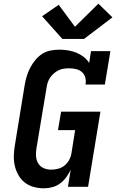

<svg xmlns="http://www.w3.org/2000/svg" viewBox="-20 -1012 640 1040"><path d="M218 8Q189 8 162 0.5Q135 -7 114 -23.5Q93 -40 79.5 -64Q66 -88 60 -114.5Q54 -141 55 -170Q56 -199 61 -228L114 -553Q118 -576 125 -599.5Q132 -623 143.5 -645Q155 -667 171.5 -687Q188 -707 209 -720.5Q230 -734 254.5 -738.5Q279 -743 302 -743Q326 -743 349.5 -739Q373 -735 394 -726.5Q415 -718 433 -704Q451 -690 463 -671L473 -735H578L548 -554H443Q447 -573 442 -591.5Q437 -610 424 -621.5Q411 -633 392.5 -637.5Q374 -642 355 -642Q341 -642 326 -640Q311 -638 297.5 -631.5Q284 -625 272 -614.5Q260 -604 251.5 -591.5Q243 -579 238.5 -565Q234 -551 232 -536L178 -212Q174 -190 175 -168Q176 -146 186.5 -128Q197 -110 216 -101.5Q235 -93 257 -93Q276 -93 295 -98Q314 -103 329.5 -115.5Q345 -128 354.5 -145.5Q364 -163 367 -182L387 -307H294L311 -407H524L457 0H348L363 -93Q353 -71 338.5 -51.5Q324 -32 305 -18Q286 -4 263 2Q240 8 218 8ZM435 -801H318L208 -924L298 -986L386 -867L513 -992L589 -918Z"/></svg>

Font: Iosevka Curly Slab Extended
Style: Bold Italic
Weight: 700
Width: 7
Italic angle: -9°
Monospace: yes
Designer: Belleve Invis
Foundry: Belleve Invis
Version: Version 11.0.0; ttfautohint (v1.8.3)